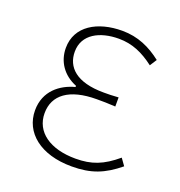

<svg xmlns="http://www.w3.org/2000/svg" viewBox="-106 -630 686 733"><g transform="rotate(20 237.0 -263.5)"><path d="M263 13C342 13 392 -7 452 -56L432 -84C376 -37 332 -20 267 -20C163 -20 97 -67 97 -143C97 -217 155 -261 266 -261C291 -261 311 -261 342 -259V-296C315 -294 302 -294 282 -294C170 -294 125 -341 125 -403C125 -474 190 -507 267 -507C322 -507 366 -487 412 -452L430 -480C384 -516 333 -540 269 -540C169 -540 88 -494 88 -405C88 -350 119 -304 174 -282V-277C116 -262 59 -220 59 -141C59 -51 136 13 263 13Z"/></g></svg>

Font: Noto Sans CJK JP Thin
Style: Regular
Weight: 250
Designer: Ryoko NISHIZUKA (kana & ideographs); Paul D. Hunt (Latin, Greek & Cyrillic); Wenlong ZHANG (bopomofo); Sandoll Communica
Foundry: Adobe Systems Incorporated
Version: Version 1.004;PS 1.004;hotconv 1.0.82;makeotf.lib2.5.63406